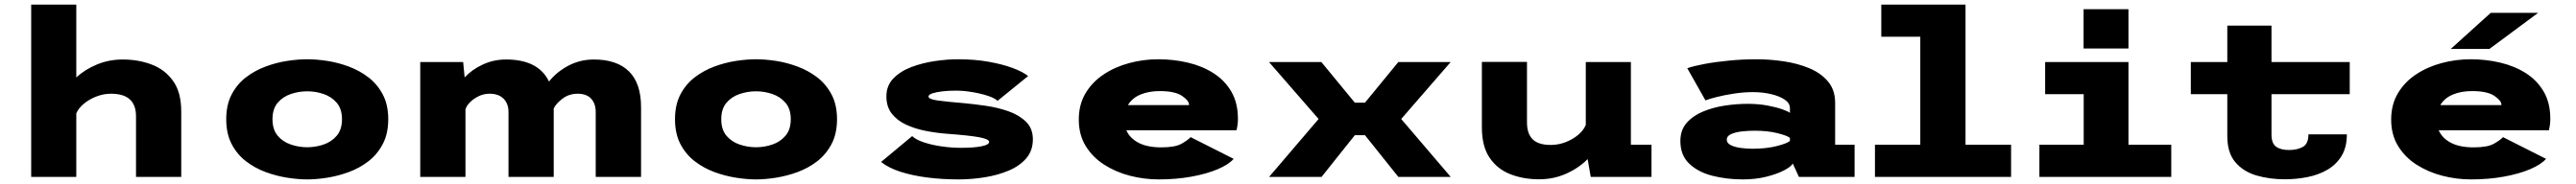

<svg xmlns="http://www.w3.org/2000/svg" viewBox="-20 -770 11192 801"><path d="M115.5 0V-750H311.5V-433Q349.5 -468 401.8 -489.5Q454 -511 513.5 -511Q581.5 -511 639.2 -489Q697 -467 732.2 -417.5Q767.5 -368 767.5 -285V0H571V-264Q571 -362 462.5 -362Q430 -362 399 -350Q368 -338 344.5 -318.5Q321 -299 311.5 -276.5V0Z M1315 11Q1275 11 1227.5 3.5Q1180 -4 1133.5 -21.2Q1087 -38.5 1048.2 -68.5Q1009.5 -98.5 986.2 -143.5Q963 -188.5 963 -251Q963 -313.5 986.2 -358.2Q1009.5 -403 1048 -432.8Q1086.5 -462.5 1133.2 -480Q1180 -497.5 1227.5 -504.8Q1275 -512 1315 -512Q1355 -512 1402.2 -504.8Q1449.5 -497.5 1496.2 -480Q1543 -462.5 1581.5 -432.8Q1620 -403 1643.5 -358.2Q1667 -313.5 1667 -251Q1667 -188.5 1643.5 -143.5Q1620 -98.5 1581.5 -68.5Q1543 -38.5 1496.2 -21.2Q1449.5 -4 1402.2 3.5Q1355 11 1315 11ZM1315 -129Q1351.5 -129 1386 -140.8Q1420.5 -152.5 1443.2 -179.2Q1466 -206 1466 -251Q1466 -296 1443.2 -322.5Q1420.5 -349 1386 -360.8Q1351.5 -372.5 1315 -372.5Q1278.5 -372.5 1243.8 -360.8Q1209 -349 1186.5 -322.5Q1164 -296 1164 -251Q1164 -206 1186.5 -179.2Q1209 -152.5 1243.8 -140.8Q1278.5 -129 1315 -129Z M1806 0V-500H1992.5L1999 -433Q2031 -467.5 2078 -489.2Q2125 -511 2179 -511Q2319.5 -511 2365.5 -415Q2398 -456.5 2449.2 -483.8Q2500.5 -511 2560.5 -511Q2660.5 -511 2713 -459.2Q2765.5 -407.5 2765.5 -303.5V0H2568.5V-282.5Q2568.5 -318.5 2548.8 -340.2Q2529 -362 2489.5 -362Q2452 -362 2423.5 -340Q2395 -318 2386 -297.5V0H2189.5V-282.5Q2189.5 -318.5 2168.2 -340.2Q2147 -362 2107 -362Q2081.5 -362 2059 -350.8Q2036.5 -339.5 2021.2 -323.8Q2006 -308 2002.5 -293V0Z M3265 11Q3225 11 3177.5 3.5Q3130 -4 3083.5 -21.2Q3037 -38.5 2998.2 -68.5Q2959.5 -98.5 2936.2 -143.5Q2913 -188.5 2913 -251Q2913 -313.5 2936.2 -358.2Q2959.5 -403 2998 -432.8Q3036.5 -462.5 3083.2 -480Q3130 -497.5 3177.5 -504.8Q3225 -512 3265 -512Q3305 -512 3352.2 -504.8Q3399.5 -497.5 3446.2 -480Q3493 -462.5 3531.5 -432.8Q3570 -403 3593.5 -358.2Q3617 -313.5 3617 -251Q3617 -188.5 3593.5 -143.5Q3570 -98.5 3531.5 -68.5Q3493 -38.5 3446.2 -21.2Q3399.5 -4 3352.2 3.5Q3305 11 3265 11ZM3265 -129Q3301.5 -129 3336 -140.8Q3370.5 -152.5 3393.2 -179.2Q3416 -206 3416 -251Q3416 -296 3393.2 -322.5Q3370.5 -349 3336 -360.8Q3301.5 -372.5 3265 -372.5Q3228.5 -372.5 3193.8 -360.8Q3159 -349 3136.5 -322.5Q3114 -296 3114 -251Q3114 -206 3136.5 -179.2Q3159 -152.5 3193.8 -140.8Q3228.5 -129 3265 -129Z M4145 11Q4074.5 11 4009.8 2.8Q3945 -5.5 3892.8 -22.2Q3840.5 -39 3808.5 -65L3943.5 -177.5Q3959.5 -162 3993.8 -150.5Q4028 -139 4070.8 -132.8Q4113.5 -126.5 4155.5 -126.5Q4212 -126.5 4245 -133.2Q4278 -140 4278 -152Q4278 -164.5 4235.2 -172.5Q4192.5 -180.5 4097 -187.5Q4049.5 -191 4002.5 -200.2Q3955.5 -209.5 3916.8 -227.5Q3878 -245.5 3854.8 -275.5Q3831.5 -305.5 3831.5 -350.5Q3831.5 -397 3861.5 -428.2Q3891.5 -459.5 3939.2 -477.8Q3987 -496 4041 -504Q4095 -512 4143 -512Q4215 -512 4275.5 -501.2Q4336 -490.5 4380.2 -474Q4424.5 -457.5 4447.5 -439L4314.5 -331Q4302.5 -343 4272 -353Q4241.5 -363 4204 -369.2Q4166.5 -375.5 4133 -375.5Q4103.5 -375.5 4076.5 -372.5Q4049.5 -369.5 4032 -363.8Q4014.5 -358 4014.5 -350Q4014.5 -338 4054.8 -332.5Q4095 -327 4167.5 -321Q4211.5 -317 4263.2 -309.5Q4315 -302 4361.5 -285.8Q4408 -269.5 4438 -240.2Q4468 -211 4468 -163.5Q4468 -114 4439 -80.5Q4410 -47 4362.2 -27Q4314.5 -7 4257.5 2Q4200.5 11 4145 11Z M5014.5 11Q4951 11 4889.5 -5Q4828 -21 4777.8 -53.2Q4727.5 -85.5 4697.5 -134.5Q4667.5 -183.5 4667.5 -249.5Q4667.5 -314.5 4696.5 -363.5Q4725.5 -412.5 4774.8 -445.5Q4824 -478.5 4885.8 -495.2Q4947.5 -512 5013 -512Q5079 -512 5141 -497.5Q5203 -483 5252 -452Q5301 -421 5330 -371.8Q5359 -322.5 5359 -253Q5359 -237 5357 -224.2Q5355 -211.5 5353 -203H4874Q4889 -168.5 4927 -148.5Q4965 -128.5 5026 -128.5Q5086 -128.5 5113.8 -144.2Q5141.5 -160 5153.5 -173L5340.5 -78.5Q5318.5 -53.5 5270.8 -33.2Q5223 -13 5157 -1Q5091 11 5014.5 11ZM5019 -373.5Q4972 -373.5 4935.8 -358.5Q4899.5 -343.5 4881 -312.5H5146.5V-314Q5146.5 -332 5115.8 -352.8Q5085 -373.5 5019 -373.5Z M5494.5 0 5709.5 -252 5494 -500H5721.5L5867 -323H5911L6056 -500H6283.5L6068.5 -252L6283.5 0H6056L5911 -181.5H5867L5722.5 0Z M6668 10.5Q6599.5 10.5 6543 -11.5Q6486.5 -33.5 6452.8 -83Q6419 -132.5 6419 -215.5V-500.5H6615V-237Q6615 -188 6639.8 -163.5Q6664.5 -139 6718.5 -139Q6751.5 -139 6783 -151.2Q6814.5 -163.5 6837.8 -183.2Q6861 -203 6870.5 -226V-500H7066.5V-140H7156V0H6892L6878.5 -77.5Q6841 -39 6786 -14.2Q6731 10.5 6668 10.5Z M7553.5 11Q7482 11 7420 -5Q7358 -21 7319.8 -57.8Q7281.5 -94.5 7281.5 -156Q7281.5 -204 7309 -235.2Q7336.5 -266.5 7380.8 -284.8Q7425 -303 7475.8 -310.5Q7526.5 -318 7573.5 -318Q7621 -318 7660.5 -310.5Q7700 -303 7725.5 -293.8Q7751 -284.5 7757.5 -278.5V-299.5Q7757.5 -321 7734.5 -336.5Q7711.5 -352 7674.8 -360.5Q7638 -369 7596.5 -369Q7556.5 -369 7514.2 -362.5Q7472 -356 7438.5 -347.5Q7405 -339 7390.5 -333L7311.5 -473Q7338 -482.5 7385.8 -491.5Q7433.5 -500.5 7492.8 -506.2Q7552 -512 7613 -512Q7670 -512 7729.8 -503.2Q7789.5 -494.5 7840.5 -473.5Q7891.5 -452.5 7922.8 -415.5Q7954 -378.5 7954 -322V-140H8038.5V0H7796.5L7770 -58Q7762.5 -44.5 7732.2 -28.5Q7702 -12.5 7655.5 -0.8Q7609 11 7553.5 11ZM7594.5 -122.5Q7656 -122.5 7702 -134.5Q7748 -146.5 7757.5 -157V-169.5Q7749 -178.5 7705.5 -189.8Q7662 -201 7603.5 -201Q7576 -201 7548 -197.8Q7520 -194.5 7501.5 -186Q7483 -177.5 7483 -162.5Q7483 -147 7500.5 -138.2Q7518 -129.5 7544 -126Q7570 -122.5 7594.5 -122.5Z M8127 0V-140H8324V-610H8154.5V-750H8520.5V-140H8718.5V0Z M9033.5 -730H9228.5V-559H9033.5ZM8841.5 0V-140H9034V-360H8866.5V-500H9228.5V-140H9414.5V0Z M9658 -177.5V-360H9499.5V-500H9658V-658.5H9850V-500H10190V-360H9850V-185Q9850 -145.5 9870.2 -131.2Q9890.5 -117 9926.5 -117Q9962 -117 9986.2 -130.5Q10010.5 -144 10010.5 -185H10177.5Q10177.5 -129 10154.5 -91.2Q10131.5 -53.5 10092.8 -31Q10054 -8.5 10005.8 1Q9957.5 10.5 9907.5 10.5Q9841.5 10.5 9784.5 -6.2Q9727.5 -23 9692.8 -64Q9658 -105 9658 -177.5Z M10717 11Q10653.5 11 10592 -5Q10530.5 -21 10480.2 -53.2Q10430 -85.5 10400 -134.5Q10370 -183.5 10370 -249.5Q10370 -314.5 10399 -363.5Q10428 -412.5 10477.2 -445.5Q10526.5 -478.5 10588.2 -495.2Q10650 -512 10715.5 -512Q10781.5 -512 10843.5 -497.5Q10905.5 -483 10954.5 -452Q11003.5 -421 11032.5 -371.8Q11061.5 -322.5 11061.5 -253Q11061.5 -237 11059.5 -224.2Q11057.5 -211.5 11055.5 -203H10576.5Q10591.5 -168.5 10629.5 -148.5Q10667.5 -128.5 10728.5 -128.5Q10788.5 -128.5 10816.2 -144.2Q10844 -160 10856 -173L11043 -78.5Q11021 -53.5 10973.2 -33.2Q10925.5 -13 10859.5 -1Q10793.5 11 10717 11ZM10721.5 -373.5Q10674.5 -373.5 10638.2 -358.5Q10602 -343.5 10583.5 -312.5H10849V-314Q10849 -332 10818.2 -352.8Q10787.5 -373.5 10721.5 -373.5ZM10797 -557H10629L10802.5 -714H11008.5Z"/></svg>

Font: Trispace SemiExpanded ExtraBold
Style: Regular
Weight: 800
Width: 6
Designer: Tyler Finck
Foundry: Etcetera Type Company
Version: Version 1.210; ttfautohint (v1.8.3)